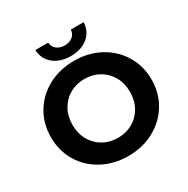

<svg xmlns="http://www.w3.org/2000/svg" viewBox="-199 -1078 1242 1267"><g transform="rotate(-30 422.0 -444.5)"><path d="M39 -350Q39 -453 88.5 -535.5Q138 -618 225.5 -665Q313 -712 422 -712Q531 -712 618 -665Q705 -618 755 -535.5Q805 -453 805 -350Q805 -247 755 -164.5Q705 -82 618 -35Q531 12 422 12Q313 12 225.5 -35Q138 -82 88.5 -164.5Q39 -247 39 -350ZM641 -350Q641 -415 612.5 -466Q584 -517 534 -545.5Q484 -574 422 -574Q360 -574 310 -545.5Q260 -517 231.5 -466Q203 -415 203 -350Q203 -285 231.5 -234Q260 -183 310 -154.5Q360 -126 422 -126Q484 -126 534 -154.5Q584 -183 612.5 -234Q641 -285 641 -350ZM238 -901H336Q337 -869 361.5 -849.5Q386 -830 422 -830Q458 -830 482.5 -849.5Q507 -869 508 -901H606Q603 -831 552 -790Q501 -749 422 -749Q343 -749 292 -790Q241 -831 238 -901Z"/></g></svg>

Font: Montserrat Alternates
Style: Bold
Weight: 700
Designer: Julieta Ulanovsky
Foundry: Julieta Ulanovsky
Version: Version 7.200